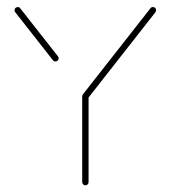

<svg xmlns="http://www.w3.org/2000/svg" viewBox="-20 -539 496 558"><path d="M228.1 -267.4Q231.9 -267.4 234.6 -264.6Q237.4 -261.9 237.4 -258.1V-9.6Q237.4 -5.9 234.8 -3.1Q232.2 -0.4 228.1 -0.4Q224.4 -0.4 221.7 -3.1Q218.9 -5.9 218.9 -9.6V-258.1Q218.9 -261.9 221.7 -264.6Q224.4 -267.4 228.1 -267.4ZM150.4 -369.6Q150.4 -365.9 147.8 -363.1Q145.2 -360.4 141.1 -360.4Q136.7 -360.4 133.7 -364.1L24.1 -503.7Q22.2 -506.3 22.2 -509.3Q22.2 -513.3 25 -515.9Q27.8 -518.5 31.5 -518.5Q36.3 -518.5 38.5 -515.2L148.5 -375.2Q150.4 -372.6 150.4 -369.6ZM424.4 -518.5Q428.5 -518.5 431.1 -515.9Q433.7 -513.3 433.7 -509.3Q433.7 -506.3 431.9 -503.7L235.6 -253.3Q232.6 -249.6 228.1 -249.6Q224.4 -249.6 221.7 -252.4Q218.9 -255.2 218.9 -258.9Q218.9 -261.9 220.7 -264.4L417.4 -515.2Q419.6 -518.5 424.4 -518.5Z"/></svg>

Font: 26F Galaxy Hebrew Hairline
Style: Regular
Weight: 50
Designer: C₂₉H₂₅N₃O₅
Version: Version 1.000